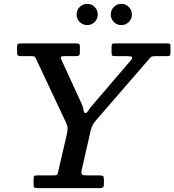

<svg xmlns="http://www.w3.org/2000/svg" viewBox="-20 -975 904 995"><path d="M608.5 -845Q631.5 -845 647.5 -861Q663.5 -877 663.5 -900Q663.5 -922.5 647.5 -938.8Q631.5 -955 608.5 -955Q586 -955 570 -938.8Q554 -922.5 554 -900Q554 -877 570 -861Q586 -845 608.5 -845ZM432 -845Q454.5 -845 470.5 -861Q486.5 -877 486.5 -900Q486.5 -922.5 470.5 -938.8Q454.5 -955 432 -955Q409 -955 393 -938.8Q377 -922.5 377 -900Q377 -877 393 -861Q409 -845 432 -845ZM154 -20Q154 -5.5 158.8 -2.8Q163.5 0 178 0H492.5Q507.5 0 513 -3.5Q518.5 -7 518.5 -23V-43Q518.5 -59.5 514 -62.8Q509.5 -66 493.5 -66H429.5Q408 -66 404 -72Q400 -78 403.5 -94.5L449.5 -296.5Q455 -318.5 462 -330Q469 -341.5 481 -355.5L752.5 -669Q759.5 -677.5 764.2 -680.8Q769 -684 785 -684H845Q857 -684 860.2 -687.5Q863.5 -691 863.5 -703.5V-735.5Q863.5 -746 859.5 -748Q855.5 -750 844.5 -750H575.5Q563.5 -750 560.8 -746.2Q558 -742.5 558 -729.5V-707Q558 -691.5 561 -687.8Q564 -684 580 -684H637Q660 -684 664.2 -679.5Q668.5 -675 658 -662.5L456 -426.5Q445.5 -414 437.2 -401.5Q429 -389 423 -389Q415 -389 413 -404.2Q411 -419.5 404 -435L299 -664Q293.5 -676 295.5 -680Q297.5 -684 314 -684H371Q386.5 -684 390.2 -688.2Q394 -692.5 394 -708.5V-733Q394 -744.5 390 -747.2Q386 -750 374.5 -750H90Q77 -750 72.8 -747.5Q68.5 -745 68.5 -732.5V-704Q68.5 -690.5 73 -687.2Q77.5 -684 90.5 -684H141.5Q156.5 -684 159.5 -681.2Q162.5 -678.5 167.5 -668.5L322 -340Q330.5 -322.5 330.5 -309.8Q330.5 -297 325.5 -275L284 -96.5Q280.5 -81.5 278.8 -73.8Q277 -66 257.5 -66H173Q161.5 -66 157.8 -63Q154 -60 154 -48Z"/></svg>

Font: Besley Medium
Style: Italic
Weight: 500
Italic angle: -13°
Designer: Owen Earl
Foundry: indestructible type*
Version: Version 2.001